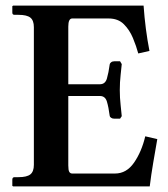

<svg xmlns="http://www.w3.org/2000/svg" viewBox="-20 -666 602 686"><path d="M27 0 24 -2V-24Q24 -33 32 -33H46Q76 -33 88.5 -43Q101 -53 101 -77V-569Q101 -593 88.5 -603Q76 -613 46 -613H32Q24 -613 24 -621V-644L27 -646H493Q499 -561 514 -484L474 -475Q467 -501 455 -530Q443 -559 422.5 -579.5Q402 -600 368 -600H238Q224 -600 224 -571V-365H337Q356 -365 362 -385.5Q368 -406 372 -436Q372 -439 376.5 -443Q381 -447 388 -447H409L415 -437Q414 -425 411 -398.5Q408 -372 408 -344Q408 -317 411 -290.5Q414 -264 415 -251L409 -242H388Q381 -242 376.5 -245.5Q372 -249 372 -252Q368 -283 362 -303Q356 -323 337 -323H224V-75Q224 -58 227.5 -52Q231 -46 238 -46H391Q432 -46 459 -85Q486 -124 499 -179L542 -169Q535 -129 527.5 -85Q520 -41 515 0Z"/></svg>

Font: Libertinus Serif SemiBold
Style: Regular
Weight: 600
Designer: Philipp H. Poll, Khaled Hosny
Foundry: Caleb Maclennan
Version: Version 7.051;RELEASE